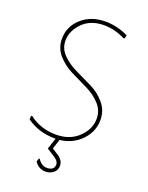

<svg xmlns="http://www.w3.org/2000/svg" viewBox="-152 -717 749 972"><g transform="rotate(20 222.5 -231.0)"><path d="M246 -640Q306 -640 368 -611L364 -593L357 -592Q302 -620 244 -620Q172 -620 129 -576.5Q86 -533 86 -480Q86 -437 117.5 -405.5Q149 -374 193.5 -353Q238 -332 282.5 -310Q327 -288 358.5 -250.5Q390 -213 390 -162Q390 -100 345 -52.5Q300 -5 230 3L213 55L244 75Q277 96 277 125Q277 149 259.5 163.5Q242 178 217 178Q180 178 158 145L164 127H168Q189 158 217 158Q257 158 257 125Q257 108 233 92L189 64L209 4H204Q117 4 52 -43L53 -62L58 -64Q119 -16 203 -16Q277 -16 323.5 -60.5Q370 -105 370 -162Q370 -207 338.5 -240.5Q307 -274 262.5 -295Q218 -316 173.5 -338.5Q129 -361 97.5 -397Q66 -433 66 -483Q66 -549 116.5 -594.5Q167 -640 246 -640Z"/></g></svg>

Font: Alegreya Sans SC Thin
Style: Regular
Weight: 100
Designer: Juan Pablo del Peral
Foundry: Huerta Tipografica
Version: Version 2.007